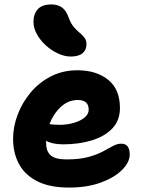

<svg xmlns="http://www.w3.org/2000/svg" viewBox="-20 -836 640 866"><path d="M291 10Q204 10 148 -18.5Q92 -47 65.5 -96.5Q39 -146 39 -210Q39 -264 59.5 -318.5Q80 -373 118 -418.5Q156 -464 209.5 -491.5Q263 -519 329 -519Q415 -519 468 -476Q521 -433 521 -349Q521 -292 486 -256Q451 -220 393 -202.5Q335 -185 265 -185Q241 -185 221.5 -189Q202 -193 188 -201Q188 -195 188 -190Q188 -154 208.5 -135.5Q229 -117 280 -117Q338 -117 377 -127.5Q416 -138 442.5 -152Q469 -166 488.5 -177Q508 -188 527 -188Q565 -188 565 -139Q565 -104 530.5 -69.5Q496 -35 434.5 -12.5Q373 10 291 10ZM331 -385Q288 -385 254.5 -354Q221 -323 203 -276Q212 -275 223 -274Q234 -273 249 -273Q282 -273 312 -281.5Q342 -290 361 -305.5Q380 -321 380 -341Q380 -385 331 -385ZM299 -581Q271 -581 241 -595Q211 -609 186 -632Q161 -655 146 -682.5Q131 -710 131 -737Q131 -773 150.5 -794.5Q170 -816 213 -816Q239 -816 258.5 -803Q278 -790 290 -756Q300 -729 313.5 -713.5Q327 -698 340 -687.5Q353 -677 361.5 -665.5Q370 -654 370 -636Q370 -611 352.5 -596Q335 -581 299 -581Z"/></svg>

Font: Shantell Sans Normal
Style: Bold
Weight: 700
Designer: Stephen Nixon, Anya Danilova, Shantell Martin
Foundry: Arrow Type
Version: Version 1.009;[a7da0bfa3]